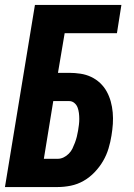

<svg xmlns="http://www.w3.org/2000/svg" viewBox="-20 -755 540 775"><path d="M0 0 121 -735H470L452 -621H241L214 -461H259Q282 -461 305 -457.5Q328 -454 348 -444.5Q368 -435 384 -420Q400 -405 410.5 -386Q421 -367 427 -345.5Q433 -324 435 -301Q437 -278 435.5 -255Q434 -232 430 -208Q426 -182 418 -155.5Q410 -129 396 -105Q382 -81 362 -60Q342 -39 317.5 -25Q293 -11 266 -5.5Q239 0 212 0ZM213 -114Q225 -114 236.5 -119.5Q248 -125 257.5 -134.5Q267 -144 272.5 -155.5Q278 -167 282.5 -179Q287 -191 290 -203Q293 -215 295 -227Q297 -239 298.5 -251Q300 -263 300 -275Q300 -287 298.5 -299Q297 -311 293 -321.5Q289 -332 280 -339.5Q271 -347 259 -347H195L157 -114Z"/></svg>

Font: Iosevka Heavy
Style: Italic
Weight: 900
Italic angle: -9°
Monospace: yes
Designer: Belleve Invis
Foundry: Belleve Invis
Version: Version 32.5.0; ttfautohint (v1.8.4)